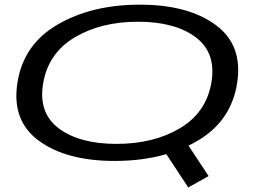

<svg xmlns="http://www.w3.org/2000/svg" viewBox="-20 -702 1142 844"><path d="M807.5 122 711 -24.5Q608 5.5 484 5.5Q272.5 5.5 151.5 -82.8Q30.5 -171 56.5 -337.5Q82.5 -506.5 233 -594Q383.5 -681.5 594.8 -681.5Q806 -681.5 927.2 -593Q1048.5 -504.5 1022.5 -337.5Q996.5 -168.5 845.5 -81.5Q827.5 -71 808.5 -62L897 72ZM492 -69.5Q655 -69.5 770.5 -138Q886 -206.5 909 -337.5Q932 -469 840.8 -537.8Q749.5 -606.5 586.5 -606.5Q424 -606.5 308.5 -537.8Q193 -469 170 -337.5Q147 -206.5 238 -138Q329 -69.5 492 -69.5Z"/></svg>

Font: Anybody UltraExpanded Regular
Style: Italic
Weight: 400
Width: 9
Italic angle: -10°
Designer: Tyler Finck
Foundry: Etcetera Type Company
Version: Version 1.010; ttfautohint (v1.8.3) -l 8 -r 50 -G 200 -x 14 